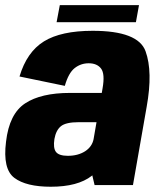

<svg xmlns="http://www.w3.org/2000/svg" viewBox="-26 -721 627 748"><path d="M342.5 0 333.5 -38Q332.5 -37 331.5 -36Q277 6.5 172 6.5Q76 6.5 30 -28Q-16 -62.5 -2.5 -169Q10 -277.5 71.8 -318.2Q133.5 -359 247 -359H370.5L373.5 -376.5Q383.5 -433 367.8 -453.8Q352 -474.5 319.5 -474.5Q289 -474.5 265 -455.8Q241 -437 226.5 -386.5L50 -423Q78.5 -518.5 145.2 -559.8Q212 -601 335 -601Q512 -601 541 -521.5Q570 -442 545.5 -305.5L492 0ZM338.5 -178.5 350 -245H281Q230.5 -245 211.2 -229.2Q192 -213.5 186 -179.5Q180.5 -144.5 192 -129.2Q203.5 -114 238.5 -114Q278 -114 306 -132Q332.5 -149.5 338.5 -178.5ZM194.5 -634.5 207 -701H515.5L503.5 -634.5Z"/></svg>

Font: Anybody ExtraBold
Style: Italic
Weight: 800
Italic angle: -10°
Designer: Tyler Finck
Foundry: Etcetera Type Company
Version: Version 1.010; ttfautohint (v1.8.3) -l 8 -r 50 -G 200 -x 14 